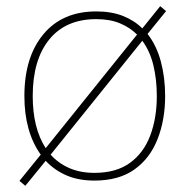

<svg xmlns="http://www.w3.org/2000/svg" viewBox="-20 -575 615 622"><path d="M515 -264Q515 -187 490.5 -124.5Q466 -62 415.5 -26Q365 10 286 10Q234 10 195 -7Q156 -24 128 -54L62 27L43 11L112 -74Q59 -148 59 -264Q59 -390 120.5 -464Q182 -538 292 -538Q341 -538 378 -523.5Q415 -509 441 -483L499 -555L518 -539L458 -465Q487 -428 501 -376Q515 -324 515 -264ZM86 -264Q86 -160 128 -95L424 -463Q401 -486 368.5 -499.5Q336 -513 292 -513Q193 -513 139.5 -447Q86 -381 86 -264ZM488 -264Q488 -317 477 -363Q466 -409 441 -443L144 -74Q169 -46 204.5 -30.5Q240 -15 286 -15Q356 -15 400.5 -47Q445 -79 466.5 -135.5Q488 -192 488 -264Z"/></svg>

Font: Noto Sans Thaana Thin
Style: Regular
Weight: 100
Designer: David Williams
Foundry: Google Inc.
Version: Version 3.001; ttfautohint (v1.8.4.7-5d5b)